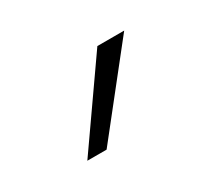

<svg xmlns="http://www.w3.org/2000/svg" viewBox="-48 -773 313 285"><g transform="rotate(-30 109.0 -631.0)"><path d="M37 -561 135 -701H181L70 -561Z"/></g></svg>

Font: Montagu Slab 144pt ExtraLight
Style: Regular
Weight: 250
Version: Version 1.000